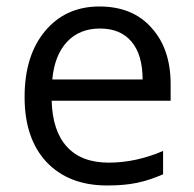

<svg xmlns="http://www.w3.org/2000/svg" viewBox="-20 -565 601 595"><path d="M312 9.8Q193.4 9.8 124.5 -62.5Q56.2 -135.3 56.2 -264.2Q56.2 -393.1 119.9 -469Q183.6 -544.9 287.8 -544.9Q392.1 -544.9 450.2 -478Q508.8 -413.1 508.8 -304.2V-252.9H140.1Q142.6 -159.2 187.5 -110.1Q232.4 -61 316.9 -61Q401.4 -61 485.4 -97.2V-24.9Q442.9 -6.3 404.1 1.7Q365.2 9.8 312 9.8ZM421.9 -318.8Q421.9 -395 387.7 -435.8Q353.5 -476.6 289.8 -476.6Q226.1 -476.6 187.5 -435.1Q148.9 -393.6 142.1 -318.8Z"/></svg>

Font: Open Sans Hebrew
Style: Regular
Weight: 400
Foundry: Ascender Corporation, Yanek Iontef
Version: Version 2.001;PS 002.001;hotconv 1.0.70;makeotf.lib2.5.58329